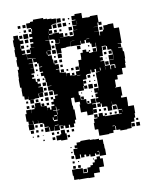

<svg xmlns="http://www.w3.org/2000/svg" viewBox="-104 -800 929 1146"><g transform="rotate(-10 361.0 -227.5)"><path d="M72 -75H40V-107H72V-128H69V-108H43V-128H33V-174H41V-196H71V-174H72V-195H93V-203H78V-219H94V-204H99V-228H133V-204H138V-219H154V-203H139V-202H167V-175H168V-189H184V-175H193V-194H213V-203H198V-219H213V-234H199V-248H213V-234H225V-252H243V-258H223V-283H218V-288H193V-314H216V-316H191V-342H187V-368H183V-381H166V-401H181V-407H162V-435H181V-438H163V-460H155V-470H135V-492H152V-494H130V-467H105V-465H130V-437H111V-436H131V-406H111V-399H124V-383H111V-374H129V-353H138V-340H155V-322H138V-318H163V-284H135V-283H158V-259H134V-282H131V-256H104V-253H68V-275H67V-260H45V-281H36V-321H37V-335H30V-387H32V-415H34V-443H42V-461H36V-501H40V-520H35V-562H38V-581H36V-621H42V-645H70V-621H76V-581H74V-562H77V-551H96V-531H77V-527H102V-495H129V-523V-498H103V-524H128V-559H155V-560H135V-582H154V-591H136V-611H154V-622H137V-640H154V-653H138V-669H154V-653H159V-670H155V-676H131V-706H155V-712H175V-722H237V-714H259V-710H285V-706H311V-676H285V-672H307V-650H285V-672H278V-649H259V-641H276V-621H256V-638H255V-616H277V-620H315V-613H338V-589H374V-585H398V-589H400V-617H426V-618H403V-644H426V-647H402V-675H425V-679H404V-703H425V-712H467V-680H495V-679H513V-684H559V-640H575V-622H557V-638H551V-616H525V-615H550V-587H523V-586H551V-560H575H555V-582H576V-591H582V-615H609V-618H643V-590H645V-588H673V-554V-528V-494H649V-492H667V-470H647V-467H672V-443H678V-399H675V-372H672V-345H648V-309H613V-284H595V-242H589V-238H623V-184H614V-172H647V-130H646V-115H680V-67H676V-41H668V-19H647V-11H666V9H646V-10H644V17H617V20H575V13H552V-12H548V11H533V26H506V29H446V-11H426V-51H431V-76H453V-81H436V-101H456V-84H464V-103H488V-84H499V-80H517H547H585V-102H606V-106H581V-133H578V-139H554V-160H553V-134H549V-108H523V-134H519V-137H492V-159H486V-141H466V-161H484V-168H463V-194H479V-200H465V-222H479V-228H463V-254H489V-238H490V-257H491V-286H507H491V-315H490V-347H513V-349H494V-368H486V-351H466V-368H461V-346H435V-342H430V-317H407V-280H425V-262H407V-280H403V-254H374V-253H349H368V-230H375V-201H406V-175H410V-171H432V-195H460V-167H436V-163H458V-139H436V-132H457V-110H435V-131H434V-103H398V-127H362V-175H366V-192H337V-222H318V-219V-189V-176H321V-152H327V-90H318V-69H308V-49H284V-67H277V-50H255V-67H245V-52H227V-70H242V-72H221V-46H191V-72H189V-48H163V-72H159V-48H133V-74H157V-78H133V-100H125V-106H101V-125H100V-107H72ZM338 -679H314V-703H338ZM125 -682H107V-700H125ZM94 -683H78V-699H94ZM363 -684H349V-698H363ZM390 -687H382V-695H390ZM337 -650H315V-672H337ZM366 -651H346V-671H366ZM431 -651V-670H430V-651ZM123 -654H109V-668H123ZM390 -657H382V-665H390ZM88 -659H84V-663H88ZM130 -617H102V-645H130ZM396 -621H376V-641H396ZM95 -622H77V-640H95ZM304 -623H288V-639H304ZM332 -625H320V-637H332ZM305 -382H288V-379H314V-355H315V-372H337V-355H349V-368H363V-354H350V-352H374V-373H397V-380H398V-409H400V-437H419V-448H420V-477H435V-492H457V-477H472V-485H480V-477H472V-468H487V-470H520V-495V-522H518V-499H494V-522H487V-554H468V-552H487V-530H465V-549H457V-530H435V-549H432V-525H400V-526H371V-553H370V-527H343V-524H310V-497H282V-525H309H280V-557H309V-558V-582H308V-559H284V-582H277V-586H251V-612H250V-587H227V-585H250V-558H253V-524H227V-522H247V-500H227V-494H249V-468H227H253V-443H257V-460H275V-442H258V-435H280V-407H259V-404H279V-383H287V-400H305ZM126 -591H106V-611H126ZM96 -591H76V-611H96ZM395 -592H377V-610H395ZM575 -592H557V-610H575ZM363 -594H349V-608H363ZM315 -588H338V-589H315ZM95 -562H77V-580H95ZM272 -565H260V-577H272ZM121 -566H111V-576H121ZM374 -556H398V-557H374ZM126 -531H106V-551H126ZM274 -533H258V-549H274ZM277 -500H255V-522H277ZM426 -501H406V-521H426ZM225 -502V-520H222V-502ZM480 -507H472V-515H480ZM546 -411H530V-407H552V-376H581V-350H585V-372H607V-353H612V-374H609V-377H582V-405H609V-407H582V-435H609V-460H605V-442H587V-460H605V-468H583V-491H576V-471H556V-491H576V-495H552V-465H525H550V-437H530V-431H546ZM102 -470V-495V-470ZM308 -469H284V-493H308ZM516 -471H496V-491H516ZM271 -476H261V-486H271ZM304 -443H288V-459H304ZM573 -444H559V-458H573ZM153 -444H139V-458H153ZM611 -408V-434H610V-408ZM303 -414H289V-428H303ZM151 -416H141V-426H151ZM568 -419H564V-423H568ZM576 -381H556V-401H576ZM396 -381H376V-401H396ZM363 -384H349V-398H363ZM331 -386H321V-396H331ZM149 -388H143V-394H149ZM551 -354V-375H550V-354ZM640 -353V-372V-353ZM522 -354V-371H518V-354ZM154 -353H138V-369H154ZM181 -356H171V-366H181ZM377 -347H397V-349H377ZM402 -322V-342V-322ZM186 -321H166V-341H186ZM454 -323H438V-339H454ZM481 -326H471V-336H481ZM424 -293H408V-309H424ZM184 -293H168V-309H184ZM450 -297H442V-305H450ZM479 -298H473V-304H479ZM459 -258H433V-284H459ZM217 -260H195V-282H217ZM186 -261H166V-281H186ZM485 -262H467V-280H485ZM97 -230H75V-252H97ZM186 -231H166V-251H186ZM124 -233H108V-249H124ZM62 -235H50V-247H62ZM152 -235H140V-247H152ZM389 -238H383V-244H389ZM448 -239H444V-243H448ZM394 -203H378V-219H394ZM64 -203H48V-219H64ZM183 -204H169V-218H183ZM450 -207H442V-215H450ZM219 -168H200V-165H220V-139H223V-164H238V-167H222V-188H219ZM422 -175H410V-187H422ZM217 -132V-110H218V-137H200V-132ZM577 -110H555V-132H577ZM513 -114H499V-128H513ZM482 -115H470V-127H482ZM195 -110V-127H190V-110ZM195 -103H217V-110H195ZM608 -87V-101H607V-87ZM124 -83H108V-99H124ZM93 -84H79V-98H93ZM572 -85H560V-97H572ZM512 -85H500V-97H512ZM542 -85H530V-97H542ZM585 -77H600V-80H585ZM195 -76H217V-79H195ZM65 -52H47V-70H65ZM93 -54H79V-68H93ZM122 -55H110V-67H122ZM255 18H217V13H192V-15H217V-20H224V-43H248V-20H255ZM183 -24H169V-38H183ZM273 -24H259V-38H273ZM303 -24H289V-38H303ZM92 -25H80V-37H92ZM212 -25H200V-37H212ZM692 -25H680V-37H692ZM59 -28H53V-34H59ZM118 -29H114V-33H118ZM533 -13H547V-16H533ZM697 10H675V-12H697ZM184 7H168V-9H184ZM273 6H259V-8H273ZM120 3H112V-5H120ZM311 143H283V117H279V81H304V77H289V61H304V46H328V40H386V44H412V46H440V54H462V82H464V110H466V148H428V117H417V120H426V138H408V129H401V143H373V129H366V138H348V125H337V139H317V119H331H311ZM270 72H264V66H270ZM271 103H263V95H271ZM275 137H259V121H275ZM281 263H253V237H249V201H285V202H314V233H339V231H342V204H362V194H378V180H392V164H407V149H427V164H442V214H412V244H375V267H339V265H311H281V237ZM273 165H261V153H273ZM300 162H294V156H300ZM390 162H384V156H390ZM275 197H259V181H275ZM305 197H289V181H305ZM337 229H317V209H337Z"/></g></svg>

Font: Rubik Storm
Style: Regular
Weight: 400
Designer: Hubert and Fischer, NaN
Foundry: Hubert and Fischer, NaN
Version: Version 2.201